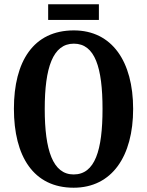

<svg xmlns="http://www.w3.org/2000/svg" viewBox="-20 -867 687 897"><path d="M205 -774H442V-847H205ZM324 10C503 10 602 -137 602 -358C602 -580 503 -725 325 -725C136 -725 45 -580 45 -359C45 -137 136 10 324 10ZM324 -52C227 -52 189 -165 189 -358C189 -551 227 -663 325 -663C424 -663 459 -551 459 -358C459 -165 424 -52 324 -52Z"/></svg>

Font: Noto Serif Georgian ExtraCondensed Bold
Style: Regular
Weight: 700
Width: 2
Designer: Monotype Design Team, Akaki Razmadze
Foundry: Google LLC
Version: Version 2.003